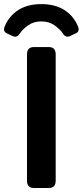

<svg xmlns="http://www.w3.org/2000/svg" viewBox="-56 -934 411 954"><path d="M-32.2 -803.7Q-10.7 -855 35.2 -884.3Q81.1 -913.6 149.4 -913.6Q217.8 -913.6 263.7 -884.3Q309.6 -855 331.1 -803.7Q341.8 -778.3 321.3 -768.6L291 -754.4Q271 -745.1 255.9 -768.1Q243.2 -787.6 215.8 -807.6Q188.5 -827.6 149.4 -827.6Q110.4 -827.6 83 -807.6Q55.7 -787.6 43 -768.1Q27.8 -745.1 7.8 -754.4L-22.5 -768.6Q-43 -778.3 -32.2 -803.7ZM112.3 0Q78.1 0 78.1 -36.6V-663.6Q78.1 -700.2 112.3 -700.2H186.5Q220.7 -700.2 220.7 -663.6V-36.6Q220.7 0 186.5 0Z"/></svg>

Font: Istok
Style: Bold
Weight: 700
Designer: Andrey V. Panov
Foundry: Andrey V. Panov
Version: Version 1.0.1